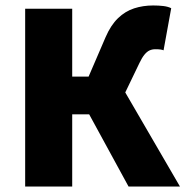

<svg xmlns="http://www.w3.org/2000/svg" viewBox="-20 -682 678 702"><path d="M72 0V-650H244V-402H304L366 -546Q385 -590 411.5 -615.5Q438 -641 470.5 -651.5Q503 -662 540 -662Q560 -662 577 -660Q594 -658 606 -652L578 -498Q574 -500 566.5 -501Q559 -502 548 -502Q536 -502 526.5 -497.5Q517 -493 508 -482Q499 -471 490 -452L438 -344L638 0H450L306 -264H244V0Z"/></svg>

Font: Source Sans 3 Black
Style: Regular
Weight: 900
Designer: Paul D. Hunt
Foundry: Adobe
Version: Version 3.046;hotconv 1.0.118;makeotfexe 2.5.65603